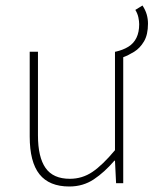

<svg xmlns="http://www.w3.org/2000/svg" viewBox="-20 -666 564 698"><path d="M428 -458 400 -478Q427 -484 446.5 -496Q466 -508 476 -528.5Q486 -549 486 -578Q486 -589 483 -603Q480 -617 472 -630L498 -646Q509 -629 513.5 -613Q518 -597 518 -580Q518 -540 503.5 -515.5Q489 -491 468 -478Q447 -465 428 -458ZM232 12Q159 12 123.5 -32.5Q88 -77 88 -170V-478H118V-174Q118 -95 145.5 -55.5Q173 -16 234 -16Q279 -16 316 -41Q353 -66 398 -120V-478H428V0H402L398 -82H396Q360 -40 321 -14Q282 12 232 12Z"/></svg>

Font: Source Sans 3 VF
Style: Regular
Weight: 200
Designer: Paul D. Hunt
Foundry: Adobe
Version: Version 3.046;hotconv 1.0.118;makeotfexe 2.5.65603